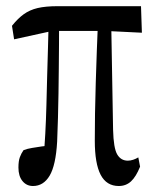

<svg xmlns="http://www.w3.org/2000/svg" viewBox="-20 -544 501 625"><path d="M87.4 61.5Q66.4 61.5 53.2 45.4Q40 29.3 40 1.5Q40 -20 44.7 -32.5Q49.3 -44.9 56.6 -55.2Q69.3 -60.1 84.7 -62.5Q100.1 -64.9 116.2 -67.4Q132.3 -69.8 148.4 -69.8L120.6 -15.6Q125 -62.5 127.4 -108.6Q129.9 -154.8 131.1 -201.9Q132.3 -249 133.5 -295.7Q134.8 -342.3 136.2 -389.2Q137.7 -436 138.2 -483.4H172.4Q172.4 -442.4 172.1 -402.1Q171.9 -361.8 171.4 -320.8Q170.9 -279.8 170.4 -240Q169.9 -200.2 168.7 -160.4Q167.5 -120.6 166 -82.5Q161.6 -5.9 141.6 27.8Q121.6 61.5 87.4 61.5ZM25.9 -416 19 -460Q38.1 -483.9 57.4 -497.8Q76.7 -511.7 102.5 -517.8Q128.4 -523.9 168.5 -523.9H439L441.9 -437.5L321.8 -443.4H150.9ZM366.7 61.5Q326.7 61.5 307.6 24.9Q288.6 -11.7 288.6 -85.9Q288.6 -127 289.3 -174.8Q290 -222.7 291.7 -274.7Q293.5 -326.7 295.2 -379.6Q296.9 -432.6 299.3 -483.4H341.8L348.1 -121.6Q349.6 -61.5 361.6 -41.3Q373.5 -21 396 -21Q404.3 -21 413.3 -23.9Q422.4 -26.9 430.2 -31.7L436 -1.5Q422.9 31.2 406.5 46.4Q390.1 61.5 366.7 61.5Z"/></svg>

Font: Scarab Serif
Style: Regular
Weight: 400
Designer: John Roberts
Foundry: Scarab
Version: 1.0